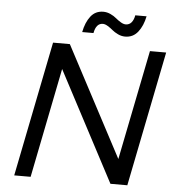

<svg xmlns="http://www.w3.org/2000/svg" viewBox="-59 -937 911 991"><g transform="rotate(5 397.0 -441.0)"><path d="M693.5 -700H777.5L637.5 0H550L250 -568.5L136.5 0H51.5L191.5 -700H278.5L579.5 -131ZM602 -877.5H660.5Q650.5 -827.5 625.2 -795.5Q600 -763.5 559 -763.5Q540 -763.5 521.8 -772.2Q503.5 -781 491.5 -791.2Q479.5 -801.5 465.2 -810.2Q451 -819 439.5 -819Q404.5 -819 395 -767.5H336.5Q346.5 -818.5 371 -850Q395.5 -881.5 436.5 -881.5Q455.5 -881.5 473.8 -873Q492 -864.5 504.2 -854Q516.5 -843.5 530.8 -835Q545 -826.5 556.5 -826.5Q575 -826.5 586.5 -840.2Q598 -854 602 -877.5Z"/></g></svg>

Font: Argentum Sans Light
Style: Italic
Weight: 300
Italic angle: -11.3°
Designer: Julieta Ulanovsky (font), Owen Earl (portions from Jones font), Cristiano Sobral (main changes and remaster)
Foundry: Julieta Ulanovsky (font), Owen Earl (portions from Jones font), Cristiano Sobral (main changes and remaster)
Version: Version 3.127